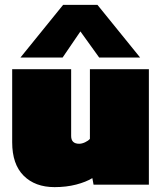

<svg xmlns="http://www.w3.org/2000/svg" viewBox="-20 -758 666 788"><path d="M64 -522 239 -738H380L555 -522H387L310 -629L237 -522ZM204 10Q124 10 77 -37Q30 -84 30 -174V-474H272V-200Q272 -168 305 -168Q316 -168 329 -174Q342 -180 349 -188V-474H591V0H364L359 -27Q333 -11 292.5 -0.5Q252 10 204 10Z"/></svg>

Font: Kanit Black
Style: Regular
Weight: 900
Designer: Katatrad Team
Foundry: CadsonDemak
Version: Version 2.000; ttfautohint (v1.8.3)